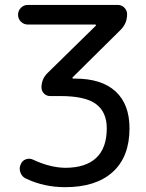

<svg xmlns="http://www.w3.org/2000/svg" viewBox="-20 -775 597 784"><path d="M416 -251Q416 -317.4 372.1 -350.1Q328.1 -382.8 226.6 -382.8H184.6Q169.9 -382.8 159.7 -393.1Q149.4 -403.3 149.4 -418Q149.4 -453.1 174.8 -477.5L371.1 -669.9Q372.1 -670.9 371.6 -672.9Q371.1 -674.8 369.1 -674.8H93.8Q77.1 -674.8 65.4 -686.5Q53.7 -698.2 53.7 -714.8Q53.7 -731.4 65.4 -743.2Q77.1 -754.9 93.8 -754.9H460.9Q476.6 -754.9 487.8 -743.7Q499 -732.4 499 -716.8Q499 -678.7 471.7 -652.3L276.4 -459Q275.4 -458 275.9 -456.1Q276.4 -454.1 279.3 -454.1H286.1Q394.5 -454.1 451.7 -401.9Q508.8 -349.6 508.8 -251Q508.8 -134.8 440.4 -72.8Q372.1 -10.7 246.1 -10.7Q159.2 -10.7 85.9 -45.9Q70.3 -52.7 63.5 -70.3Q60.5 -78.1 60.5 -86.9Q60.5 -95.7 64.5 -103.5Q70.3 -119.1 85.4 -124.5Q100.6 -129.9 115.2 -123Q183.6 -90.8 246.1 -89.8Q330.1 -89.8 373 -130.4Q416 -170.9 416 -251Z"/></svg>

Font: Gen Jyuu Gothic P Regular
Style: Regular
Weight: 400
Designer: [Source Han Sans]
Ryoko NISHIZUKA  (kana & ideographs); Paul D. Hunt (Latin, Greek & Cyrillic); Wenlong ZHANG  (bopomofo
Version: Version 1.002.20150607